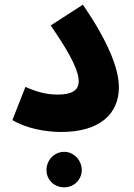

<svg xmlns="http://www.w3.org/2000/svg" viewBox="-20 -559 575 822"><path d="M33 -45C93 -9 175 6 242 6C407 6 489 -71 489 -186C489 -268 439 -387 335 -539L197 -450C295 -309 317 -247 317 -211C317 -172 287 -154 226 -154C178 -154 133 -167 89 -187ZM255 243C296 243 330 211 330 169C330 127 296 91 255 91C212 91 179 127 179 169C179 211 212 243 255 243Z"/></svg>

Font: Noto Sans Arabic ExtBd
Style: Regular
Weight: 800
Designer: Monotype Design Team, Nadine Chahine, Nizar Qandah and Khaled Hosny
Foundry: Monotype Imaging Inc.
Version: Version 2.012